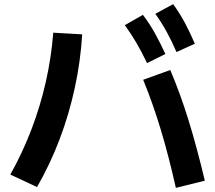

<svg xmlns="http://www.w3.org/2000/svg" viewBox="-20 -875 1040 928"><path d="M830 33Q795.4 -121.3 757.2 -248Q719 -374.7 672 -489.4L803 -536.7Q851.6 -422 891.6 -292.7Q931.6 -163.3 970 -1.7ZM30 -31.3Q89 -137 132 -249.5Q175 -362 201.5 -479.5Q228 -597 237.4 -717L377.3 -709Q369.3 -578.7 341.6 -450.8Q314 -323 268.3 -202.4Q222.6 -81.7 159 29ZM690.7 -570Q665 -624 639.7 -667.3Q614.3 -710.7 583.4 -753.3L670.7 -803.3Q703.3 -760.3 728.8 -714.3Q754.3 -668.3 779.3 -614ZM833 -623.3Q809.3 -678.3 785 -722.3Q760.7 -766.3 730.7 -808.3L817 -855Q849 -810.7 873.7 -764.5Q898.3 -718.3 921.7 -663.7Z"/></svg>

Font: M PLUS 1 Thin
Style: Regular
Weight: 100
Designer: Coji Morishita
Foundry: UNDERFOREST DESIGN
Version: Version 1.001